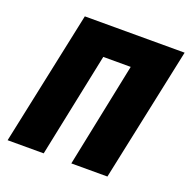

<svg xmlns="http://www.w3.org/2000/svg" viewBox="-127 -837 949 960"><g transform="rotate(20 347.5 -357.0)"><path d="M164 -714H695L544 0H352L466 -555H320L205 0H13Z"/></g></svg>

Font: Noto Sans Display Black
Style: Italic
Weight: 900
Italic angle: -12°
Designer: Monotype Design team
Foundry: Monotype Imaging Inc.
Version: Version 1.000